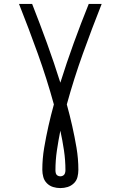

<svg xmlns="http://www.w3.org/2000/svg" viewBox="-20 -755 616 980"><path d="M288 205Q307 205 325 199.5Q343 194 357 180.5Q371 167 375.5 148.5Q380 130 380 112Q380 55 370.5 -1Q361 -57 348.5 -112.5Q336 -168 321 -222Q357 -353 403 -481Q449 -609 499 -735H433Q393 -636 356.5 -535.5Q320 -435 288 -333Q256 -435 219.5 -535.5Q183 -636 144 -735H77Q127 -609 173 -481Q219 -353 255 -222Q240 -168 227.5 -112.5Q215 -57 205.5 -1Q196 55 196 112Q196 130 201 148.5Q206 167 219.5 180.5Q233 194 251 199.5Q269 205 288 205ZM288 145Q280 145 273.5 141Q267 137 265 129.5Q263 122 263 114Q263 63 270.5 12.5Q278 -38 288 -88Q299 -38 306.5 12.5Q314 63 314 114Q314 122 311.5 129.5Q309 137 302.5 141Q296 145 288 145Z"/></svg>

Font: Iosevka Sparkle Light
Style: Regular
Weight: 300
Designer: Belleve Invis
Foundry: Belleve Invis
Version: Version 4.5.0; ttfautohint (v1.8.3)